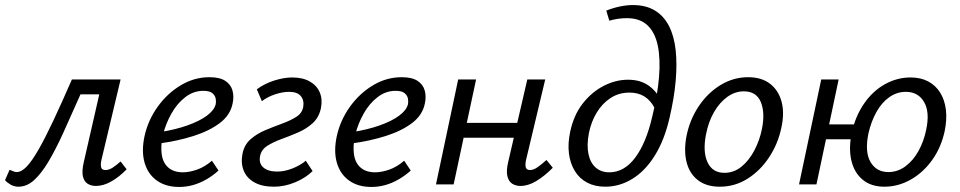

<svg xmlns="http://www.w3.org/2000/svg" viewBox="-36 -731 3806 761"><path d="M37 9Q20 9 5.5 0.5Q-9 -8 -16 -17L2 -58Q10 -55 17 -52Q24 -49 30 -49Q49 -49 70 -71Q91 -93 117 -138.5Q143 -184 175.5 -253Q208 -322 249 -416H401L388 -357H283Q246 -273 215 -205Q184 -137 155.5 -89.5Q127 -42 98.5 -16.5Q70 9 37 9ZM344 6Q325 6 311 -3Q297 -12 292.5 -32.5Q288 -53 296 -88L371 -416H442L366 -97Q362 -78 365 -67.5Q368 -57 382 -57Q396 -57 410.5 -66.5Q425 -76 442 -91L466 -60Q437 -30 405.5 -12Q374 6 344 6Z M674 10Q621 10 585.5 -15.5Q550 -41 537 -86.5Q524 -132 537 -192Q551 -255 589 -308Q627 -361 680.5 -393Q734 -425 794 -425Q835 -425 857 -410.5Q879 -396 885.5 -372Q892 -348 886 -321Q877 -275 835.5 -243.5Q794 -212 731 -192Q668 -172 593 -162L596 -207Q659 -217 707 -234Q755 -251 784 -272.5Q813 -294 819 -318Q821 -327 819 -339.5Q817 -352 806 -361.5Q795 -371 770 -371Q731 -371 698.5 -346Q666 -321 643.5 -281Q621 -241 610 -197Q600 -153 605 -119Q610 -85 631.5 -66.5Q653 -48 689 -48Q714 -48 744.5 -58.5Q775 -69 804 -94L830 -55Q808 -35 782 -20Q756 -5 729 2.5Q702 10 674 10Z M1050 9Q1003 9 972.5 -8Q942 -25 930 -54.5Q918 -84 925 -121Q932 -157 957 -179Q982 -201 1015.5 -215Q1049 -229 1082 -241Q1115 -253 1138.5 -268Q1162 -283 1166 -308Q1170 -334 1156 -350.5Q1142 -367 1110 -367Q1084 -367 1054 -357Q1024 -347 1002 -330L982 -377Q1013 -400 1051.5 -412Q1090 -424 1122 -424Q1164 -424 1192 -408Q1220 -392 1231.5 -364.5Q1243 -337 1236 -302Q1228 -265 1203 -242.5Q1178 -220 1145.5 -206Q1113 -192 1080 -180Q1047 -168 1023.5 -153Q1000 -138 995 -113Q989 -84 1007.5 -67.5Q1026 -51 1063 -51Q1092 -51 1123.5 -63.5Q1155 -76 1176 -94L1203 -53Q1176 -26 1134 -8.5Q1092 9 1050 9Z M1436 10Q1383 10 1347.5 -15.5Q1312 -41 1299 -86.5Q1286 -132 1299 -192Q1313 -255 1351 -308Q1389 -361 1442.5 -393Q1496 -425 1556 -425Q1597 -425 1619 -410.5Q1641 -396 1647.5 -372Q1654 -348 1648 -321Q1639 -275 1597.5 -243.5Q1556 -212 1493 -192Q1430 -172 1355 -162L1358 -207Q1421 -217 1469 -234Q1517 -251 1546 -272.5Q1575 -294 1581 -318Q1583 -327 1581 -339.5Q1579 -352 1568 -361.5Q1557 -371 1532 -371Q1493 -371 1460.5 -346Q1428 -321 1405.5 -281Q1383 -241 1372 -197Q1362 -153 1367 -119Q1372 -85 1393.5 -66.5Q1415 -48 1451 -48Q1476 -48 1506.5 -58.5Q1537 -69 1566 -94L1592 -55Q1570 -35 1544 -20Q1518 -5 1491 2.5Q1464 10 1436 10Z M2027 6Q2008 6 1994 -3Q1980 -12 1975 -33Q1970 -54 1978 -88L2054 -416H2125L2049 -97Q2045 -78 2048 -67.5Q2051 -57 2065 -57Q2078 -57 2093.5 -67.5Q2109 -78 2130 -97L2155 -66Q2121 -32 2089 -13Q2057 6 2027 6ZM1692 0 1780 -416H1851L1762 0ZM1763 -185 1776 -244H2053L2040 -185Z M2363 9Q2322 9 2291.5 -7Q2261 -23 2242.5 -53Q2224 -83 2219 -122.5Q2214 -162 2224 -209Q2238 -275 2273.5 -320.5Q2309 -366 2356.5 -390.5Q2404 -415 2453 -415Q2501 -415 2533 -393Q2565 -371 2582 -336L2558 -304Q2542 -334 2517.5 -349Q2493 -364 2459 -364Q2417 -364 2384 -342.5Q2351 -321 2329 -284.5Q2307 -248 2298 -203Q2289 -155 2296.5 -120Q2304 -85 2325.5 -66.5Q2347 -48 2379 -48Q2438 -48 2481.5 -106Q2525 -164 2549 -268Q2570 -353 2576 -424.5Q2582 -496 2571.5 -548.5Q2561 -601 2531 -630Q2501 -659 2449 -659Q2431 -659 2413.5 -656.5Q2396 -654 2379 -649L2367 -689Q2395 -700 2422 -705.5Q2449 -711 2472 -711Q2524 -711 2559.5 -689.5Q2595 -668 2615.5 -628Q2636 -588 2642 -532.5Q2648 -477 2642 -409.5Q2636 -342 2618 -265Q2598 -177 2560 -115.5Q2522 -54 2471 -22.5Q2420 9 2363 9Z M2817 9Q2763 9 2729.5 -17.5Q2696 -44 2685 -89.5Q2674 -135 2685 -192Q2698 -257 2733.5 -310Q2769 -363 2820 -394Q2871 -425 2929 -425Q2982 -425 3015.5 -399.5Q3049 -374 3061.5 -329Q3074 -284 3061 -225Q3048 -162 3013 -108.5Q2978 -55 2927.5 -23Q2877 9 2817 9ZM2835 -46Q2873 -46 2903 -70.5Q2933 -95 2954 -135Q2975 -175 2984 -220Q2997 -284 2979.5 -326.5Q2962 -369 2912 -369Q2878 -369 2847.5 -347.5Q2817 -326 2794.5 -287.5Q2772 -249 2762 -197Q2749 -129 2768.5 -87.5Q2788 -46 2835 -46Z M3131 0 3219 -416H3288L3200 0ZM3202 -179 3215 -238H3381L3368 -179ZM3469 9Q3417 9 3383.5 -18.5Q3350 -46 3338.5 -94.5Q3327 -143 3340 -206Q3355 -272 3389.5 -321.5Q3424 -371 3472 -397.5Q3520 -424 3573 -424Q3613 -424 3642.5 -408.5Q3672 -393 3690 -364.5Q3708 -336 3713 -297Q3718 -258 3708 -210Q3694 -146 3658.5 -96.5Q3623 -47 3573.5 -19Q3524 9 3469 9ZM3485 -49Q3522 -49 3553 -72Q3584 -95 3605 -133.5Q3626 -172 3635 -217Q3650 -287 3626.5 -327Q3603 -367 3554 -367Q3519 -367 3489 -346Q3459 -325 3438 -287.5Q3417 -250 3406 -202Q3391 -128 3414.5 -88.5Q3438 -49 3485 -49Z"/></svg>

Font: Ysabeau Infant Medium
Style: Italic
Weight: 500
Italic angle: -12°
Designer: Christian Thalmann (Catharsis Fonts)
Version: Version 2.001;gftools[0.9.30]; featfreeze: ss01,ss02,lnum